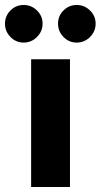

<svg xmlns="http://www.w3.org/2000/svg" viewBox="-67 -751 404 771"><path d="M58 0V-513H214V0ZM241 -580Q210 -580 188 -602.5Q166 -625 166 -656Q166 -687 188 -709Q210 -731 241 -731Q272 -731 294.5 -709Q317 -687 317 -656Q317 -625 294.5 -602.5Q272 -580 241 -580ZM28 -580Q-3 -580 -25 -602.5Q-47 -625 -47 -656Q-47 -687 -25 -709Q-3 -731 28 -731Q59 -731 81.5 -709Q104 -687 104 -656Q104 -625 81.5 -602.5Q59 -580 28 -580Z"/></svg>

Font: MuseoModerno Thin
Style: Bold
Weight: 700
Version: Version 1.003